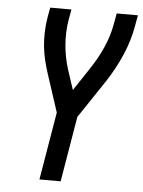

<svg xmlns="http://www.w3.org/2000/svg" viewBox="-53 -777 610 820"><g transform="rotate(5 252.5 -367.5)"><path d="M147 0 196 -291 143 -453Q134 -481 127 -509.5Q120 -538 117 -568Q114 -598 115 -629Q116 -660 121 -691L129 -735H220L212 -691Q203 -636 207.5 -582Q212 -528 228 -478L256 -393L319 -488Q351 -535 374 -586.5Q397 -638 406 -691L414 -735H505L497 -691Q486 -626 459 -563.5Q432 -501 394 -443L285 -280L238 0Z"/></g></svg>

Font: iosevka_custom_sans_ss08 Md
Style: Italic
Weight: 500
Italic angle: -10°
Designer: Belleve Invis
Foundry: Belleve Invis
Version: Version 10.3.0; ttfautohint (v1.8.3)